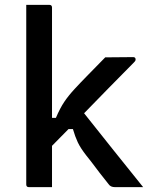

<svg xmlns="http://www.w3.org/2000/svg" viewBox="-20 -770 640 790"><path d="M194 0H99Q88 0 88 -11V-750H183Q194 -750 194 -739V-285H210Q227 -325 244.5 -351Q262 -377 288 -405Q311 -430 342.5 -462Q374 -494 413 -534L528 -535Q538 -535 538 -525Q538 -523 537 -520.5Q536 -518 530 -512Q476 -457 425 -405.5Q374 -354 326 -304Q387 -227 447 -152Q507 -77 569 0H453Q435 0 427 -12Q422 -19 406.5 -38Q391 -57 372.5 -82Q354 -107 336 -129Q311 -161 300 -184.5Q289 -208 280 -239H262Q245 -222 228 -204.5Q211 -187 194 -170Z"/></svg>

Font: Recursive Sn Lnr St Med
Style: Regular
Weight: 500
Version: Version 1.085;hotconv 1.1.0;makeotfexe 2.6.0; ttfautohint (v